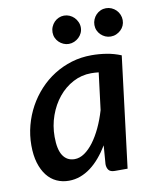

<svg xmlns="http://www.w3.org/2000/svg" viewBox="-82 -773 679 842"><g transform="rotate(-10 258.0 -351.5)"><path d="M367.5 -438Q359 -439 350.8 -439.5Q342.5 -440 334 -440Q291 -440 253.2 -420Q215.5 -400 187.8 -366Q160 -332 144 -287.2Q128 -242.5 128 -193Q128 -136 146.2 -108.8Q164.5 -81.5 198 -81.5Q220.5 -81.5 242 -96.2Q263.5 -111 282.8 -136.8Q302 -162.5 318.5 -197.5Q335 -232.5 347 -273.5ZM333.5 -119Q316 -90 296.2 -66.8Q276.5 -43.5 254.5 -27Q232.5 -10.5 208 -1.5Q183.5 7.5 157 7.5Q127.5 7.5 102.5 -4Q77.5 -15.5 59.5 -38.5Q41.5 -61.5 31.2 -95.2Q21 -129 21 -173.5Q21 -219 32.5 -262.2Q44 -305.5 65 -343.8Q86 -382 115.5 -414Q145 -446 181.5 -469Q218 -492 260.2 -504.8Q302.5 -517.5 349 -517.5Q382.5 -517.5 415.5 -512.2Q448.5 -507 480 -494L419 0H362.5Q342 0 334.5 -10.5Q327 -21 327 -36.5ZM324.5 -645.5Q324.5 -632.5 319.2 -621.2Q314 -610 305.2 -601.8Q296.5 -593.5 285 -588.5Q273.5 -583.5 260.5 -583.5Q248 -583.5 236.8 -588.5Q225.5 -593.5 217 -601.8Q208.5 -610 203.5 -621.2Q198.5 -632.5 198.5 -645.5Q198.5 -658.5 203.5 -670.2Q208.5 -682 217 -690.8Q225.5 -699.5 236.8 -704.5Q248 -709.5 260.5 -709.5Q273.5 -709.5 285 -704.5Q296.5 -699.5 305.2 -690.8Q314 -682 319.2 -670.2Q324.5 -658.5 324.5 -645.5ZM511 -645.5Q511 -632.5 506 -621.2Q501 -610 492.2 -601.8Q483.5 -593.5 472 -588.5Q460.5 -583.5 447.5 -583.5Q434.5 -583.5 423.2 -588.5Q412 -593.5 403.5 -601.8Q395 -610 390 -621.2Q385 -632.5 385 -645.5Q385 -658.5 390 -670.2Q395 -682 403.5 -690.8Q412 -699.5 423.2 -704.5Q434.5 -709.5 447.5 -709.5Q460.5 -709.5 472 -704.5Q483.5 -699.5 492.2 -690.8Q501 -682 506 -670.2Q511 -658.5 511 -645.5Z"/></g></svg>

Font: Lato SemiBold
Style: Italic
Weight: 600
Italic angle: -7°
Designer: Lukasz Dziedzic with Adam Twardoch and Botio Nikoltchev
Foundry: tyPoland Lukasz Dziedzic
Version: Version 2.015; 2015-08-06; http://www.latofonts.com/